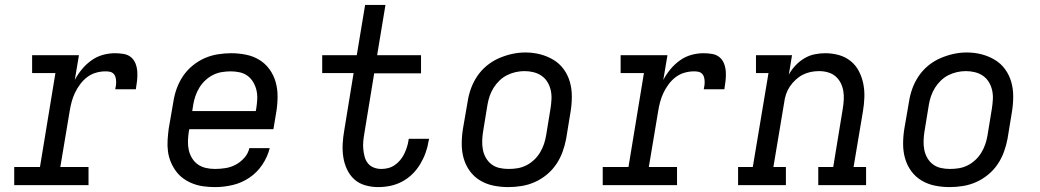

<svg xmlns="http://www.w3.org/2000/svg" viewBox="-20 -755 4240 783"><path d="M38 0V-74H143L206 -457H111V-530H302L285 -429Q297 -452 314 -472.5Q331 -493 352.5 -508.5Q374 -524 399 -531Q424 -538 449 -538Q467 -538 484.5 -535Q502 -532 514.5 -521.5Q527 -511 533 -495Q539 -479 540 -461.5Q541 -444 539 -426Q537 -408 534 -391H450Q452 -399 453 -408Q454 -417 453.5 -425.5Q453 -434 450.5 -442Q448 -450 442 -455.5Q436 -461 427.5 -462.5Q419 -464 410 -464Q391 -464 371.5 -458.5Q352 -453 335.5 -440.5Q319 -428 306.5 -411Q294 -394 285.5 -376Q277 -358 272 -339Q267 -320 264 -301L226 -74H341V0Z M857 8Q834 8 811 5Q788 2 767 -6Q746 -14 728.5 -26.5Q711 -39 698 -56.5Q685 -74 676.5 -94.5Q668 -115 665 -137.5Q662 -160 663.5 -183.5Q665 -207 668 -230L687 -340Q691 -367 700.5 -393.5Q710 -420 726 -444Q742 -468 765 -487Q788 -506 814 -517.5Q840 -529 868 -533.5Q896 -538 923 -538Q953 -538 983 -532Q1013 -526 1037.5 -511Q1062 -496 1079 -472.5Q1096 -449 1104 -421Q1112 -393 1112 -362Q1112 -331 1107 -300L1095 -228H752L750 -218Q747 -199 746.5 -179.5Q746 -160 750 -142.5Q754 -125 763.5 -109.5Q773 -94 787.5 -84Q802 -74 820 -70Q838 -66 857 -66Q878 -66 900 -69.5Q922 -73 941.5 -83.5Q961 -94 976.5 -111.5Q992 -129 997 -151H1080Q1071 -115 1049.5 -83Q1028 -51 996.5 -30Q965 -9 929 -0.5Q893 8 857 8ZM764 -302H1023L1025 -312Q1028 -331 1029 -350Q1030 -369 1026 -386.5Q1022 -404 1013 -419.5Q1004 -435 990 -445.5Q976 -456 958 -460Q940 -464 921 -464Q903 -464 884.5 -461Q866 -458 849 -449.5Q832 -441 817.5 -427.5Q803 -414 793 -397.5Q783 -381 777 -363.5Q771 -346 768 -328Z M1522 8Q1495 8 1469 0.5Q1443 -7 1424.5 -24Q1406 -41 1395 -64.5Q1384 -88 1380 -114.5Q1376 -141 1377.5 -168.5Q1379 -196 1384 -224L1422 -457H1294V-530H1435L1469 -735H1552L1518 -530H1697V-456H1506L1466 -212Q1463 -195 1461.5 -179Q1460 -163 1461.5 -147Q1463 -131 1467 -116Q1471 -101 1480 -89.5Q1489 -78 1503.5 -72Q1518 -66 1535 -66Q1549 -66 1563 -69.5Q1577 -73 1589.5 -81.5Q1602 -90 1612 -102Q1622 -114 1628.5 -127.5Q1635 -141 1639.5 -155Q1644 -169 1646 -183Q1646 -185 1646.5 -186.5Q1647 -188 1647 -189H1730Q1729 -187 1729 -184.5Q1729 -182 1728 -180Q1724 -155 1715.5 -131.5Q1707 -108 1693.5 -85.5Q1680 -63 1661 -44.5Q1642 -26 1619 -14Q1596 -2 1571.5 3Q1547 8 1522 8Z M2053 8Q2022 8 1992.5 2Q1963 -4 1938 -19Q1913 -34 1896 -57.5Q1879 -81 1871 -109Q1863 -137 1863 -168Q1863 -199 1868 -230L1887 -340Q1891 -367 1900.5 -393.5Q1910 -420 1926 -444Q1942 -468 1965 -487Q1988 -506 2014.5 -517.5Q2041 -529 2068 -535Q2095 -541 2123 -541Q2154 -541 2183 -533.5Q2212 -526 2237 -511Q2262 -496 2279 -472.5Q2296 -449 2304 -421Q2312 -393 2312 -362Q2312 -331 2307 -300L2289 -190Q2284 -163 2274.5 -136.5Q2265 -110 2249 -86Q2233 -62 2210 -43Q2187 -24 2161 -12.5Q2135 -1 2107.5 3.5Q2080 8 2053 8ZM2054 -66Q2073 -66 2091 -69Q2109 -72 2126 -80.5Q2143 -89 2157.5 -102.5Q2172 -116 2182 -132.5Q2192 -149 2198 -166.5Q2204 -184 2207 -202L2225 -312Q2228 -331 2229 -350Q2230 -369 2226 -387Q2222 -405 2212.5 -420.5Q2203 -436 2188.5 -446Q2174 -456 2156 -460.5Q2138 -465 2119 -465Q2101 -465 2083 -461Q2065 -457 2048 -448.5Q2031 -440 2017 -426.5Q2003 -413 1993 -397Q1983 -381 1977 -363.5Q1971 -346 1968 -328L1950 -218Q1947 -199 1946.5 -180Q1946 -161 1949.5 -143.5Q1953 -126 1962 -110.5Q1971 -95 1985 -84.5Q1999 -74 2017 -70Q2035 -66 2054 -66Z M2438 0V-74H2543L2606 -457H2511V-530H2702L2685 -429Q2697 -452 2714 -472.5Q2731 -493 2752.5 -508.5Q2774 -524 2799 -531Q2824 -538 2849 -538Q2867 -538 2884.5 -535Q2902 -532 2914.5 -521.5Q2927 -511 2933 -495Q2939 -479 2940 -461.5Q2941 -444 2939 -426Q2937 -408 2934 -391H2850Q2852 -399 2853 -408Q2854 -417 2853.5 -425.5Q2853 -434 2850.5 -442Q2848 -450 2842 -455.5Q2836 -461 2827.5 -462.5Q2819 -464 2810 -464Q2791 -464 2771.5 -458.5Q2752 -453 2735.5 -440.5Q2719 -428 2706.5 -411Q2694 -394 2685.5 -376Q2677 -358 2672 -339Q2667 -320 2664 -301L2626 -74H2741V0Z M2990 0V-74H3050L3114 -457H3063V-530H3210L3197 -451Q3208 -471 3224 -488Q3240 -505 3260 -517Q3280 -529 3302 -533.5Q3324 -538 3345 -538Q3374 -538 3401 -530.5Q3428 -523 3449 -506Q3470 -489 3482.5 -465Q3495 -441 3500.5 -414Q3506 -387 3505 -358Q3504 -329 3499 -300L3461 -74H3512V0H3317V-74H3378L3417 -312Q3420 -331 3421 -349Q3422 -367 3419 -384.5Q3416 -402 3408 -417.5Q3400 -433 3387 -444Q3374 -455 3356.5 -460Q3339 -465 3320 -465Q3303 -465 3286 -461.5Q3269 -458 3253.5 -450Q3238 -442 3224.5 -429.5Q3211 -417 3201 -402Q3191 -387 3185.5 -370.5Q3180 -354 3178 -337L3134 -74H3185V0Z M3853 8Q3822 8 3792.5 2Q3763 -4 3738 -19Q3713 -34 3696 -57.5Q3679 -81 3671 -109Q3663 -137 3663 -168Q3663 -199 3668 -230L3687 -340Q3691 -367 3700.5 -393.5Q3710 -420 3726 -444Q3742 -468 3765 -487Q3788 -506 3814.5 -517.5Q3841 -529 3868 -535Q3895 -541 3923 -541Q3954 -541 3983 -533.5Q4012 -526 4037 -511Q4062 -496 4079 -472.5Q4096 -449 4104 -421Q4112 -393 4112 -362Q4112 -331 4107 -300L4089 -190Q4084 -163 4074.5 -136.5Q4065 -110 4049 -86Q4033 -62 4010 -43Q3987 -24 3961 -12.5Q3935 -1 3907.5 3.5Q3880 8 3853 8ZM3854 -66Q3873 -66 3891 -69Q3909 -72 3926 -80.5Q3943 -89 3957.5 -102.5Q3972 -116 3982 -132.5Q3992 -149 3998 -166.5Q4004 -184 4007 -202L4025 -312Q4028 -331 4029 -350Q4030 -369 4026 -387Q4022 -405 4012.5 -420.5Q4003 -436 3988.5 -446Q3974 -456 3956 -460.5Q3938 -465 3919 -465Q3901 -465 3883 -461Q3865 -457 3848 -448.5Q3831 -440 3817 -426.5Q3803 -413 3793 -397Q3783 -381 3777 -363.5Q3771 -346 3768 -328L3750 -218Q3747 -199 3746.5 -180Q3746 -161 3749.5 -143.5Q3753 -126 3762 -110.5Q3771 -95 3785 -84.5Q3799 -74 3817 -70Q3835 -66 3854 -66Z"/></svg>

Font: Iosevka Curly Slab ExObl
Style: Regular
Weight: 400
Width: 7
Italic angle: -9°
Monospace: yes
Designer: Belleve Invis
Foundry: Belleve Invis
Version: Version 11.1.0; ttfautohint (v1.8.3)